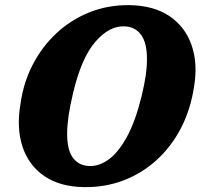

<svg xmlns="http://www.w3.org/2000/svg" viewBox="-20 -733 799 765"><path d="M496 -712.5Q593 -711 655.5 -668.5Q718 -626 743.2 -553.5Q768.5 -481 753.5 -390Q740 -298 701.5 -223.5Q663 -149 604.2 -95.5Q545.5 -42 471.5 -14Q397.5 14 314 12.5Q218 11 156 -31.8Q94 -74.5 69.5 -149.2Q45 -224 62 -321.5Q73.5 -403.5 110.2 -475Q147 -546.5 204.5 -600.2Q262 -654 336 -683.8Q410 -713.5 496 -712.5ZM335.5 -71.5Q374.5 -70 412.8 -97.5Q451 -125 485 -186.5Q519 -248 544 -349Q555.5 -396 560.8 -433.8Q566 -471.5 565.5 -501.5Q565 -563.5 541.8 -594.8Q518.5 -626 477.5 -628Q417 -631.5 360.8 -567.5Q304.5 -503.5 271 -361.5Q259 -311.5 253.2 -271.5Q247.5 -231.5 247.5 -200.5Q247.5 -135 270.8 -104Q294 -73 335.5 -71.5Z"/></svg>

Font: Fraunces 72pt SuperSoft
Style: Bold Italic
Weight: 700
Italic angle: -16°
Version: Version 1.000;[0bf87f6ff]